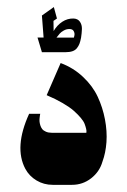

<svg xmlns="http://www.w3.org/2000/svg" viewBox="-20 -516 354 536"><path d="M186.3 -411H137.7Q143.3 -418.3 147 -422.5Q150.7 -426.7 158 -430.8Q165.3 -435 173.7 -435Q182.7 -435 185.8 -429Q189 -423 187.7 -417ZM97 -370.3H163Q174.3 -370.3 182.2 -373Q190 -375.7 194.7 -381.5Q199.3 -387.3 201.8 -393.8Q204.3 -400.3 206.3 -410.7Q208.3 -423.3 208.7 -435.2Q209 -447 203 -455.5Q197 -464 185 -464.3Q168.3 -464.7 153.8 -455.2Q139.3 -445.7 129.7 -429.3L129.3 -457.7L139 -464.3L130.3 -496.3L97 -472.7L101.7 -411.3H84.7ZM127 0H181Q211 0 234.5 -18.3Q258 -36.7 266 -64.7Q275 -89 277.2 -119.3Q279.3 -149.7 273 -182.8Q266.7 -216 252.7 -246Q238.7 -276 211.8 -301.3Q185 -326.7 149.3 -340L110.3 -250.3Q135.3 -239.7 155 -228.2Q174.7 -216.7 186 -206.7Q197.3 -196.7 205.3 -187.2Q213.3 -177.7 216.2 -170.2Q219 -162.7 220.3 -157Q221.7 -151.3 221.3 -148.3L221 -145.3H125Q115.3 -145.3 108.3 -148.3Q101.3 -151.3 97.8 -155.8Q94.3 -160.3 92.5 -166.3Q90.7 -172.3 90.3 -177.3Q90 -182.3 90.7 -187.8Q91.3 -193.3 91.7 -195.3Q92 -197.3 92.3 -198.3H61.3Q18.7 -105 50.7 -44.7Q61.7 -24.3 82 -12.2Q102.3 0 127 0Z"/></svg>

Font: Jomhuria
Style: Regular
Weight: 400
Designer: Arabic design by Kourosh Beigpour, Latin design by Eben Sorkin, engineering by Lasse Fister and Khaled Hosney
Version: Version 1.0010